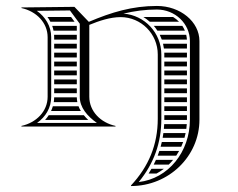

<svg xmlns="http://www.w3.org/2000/svg" viewBox="-20 -425 800 645"><path d="M532 -82H608V-98H532ZM532 -68V-52H608V-68ZM532 -38V-26C532 -24.7 532 -23.3 532 -22H608L608 -23V-38ZM532 -202H608V-218H532ZM532 -188V-172H608V-188ZM532 -158V-142H608V-158ZM532 -128V-112H608V-128ZM532 -232H608V-248H531.9C532 -246 532 -244 532 -242ZM461.5 -368C469.2 -363.3 476.4 -357.9 483.1 -352H581.4C575.5 -358.1 568.7 -363.5 561.3 -368ZM496.8 -338C501.1 -333 505.1 -327.6 508.7 -322H601.1C598.8 -327.6 596 -333 592.6 -338ZM516.7 -308C519.2 -302.8 521.5 -297.5 523.5 -292H607.9C607.6 -297.5 606.8 -302.8 605.6 -308ZM527.7 -278C529 -272.8 530 -267.4 530.7 -262H608V-278ZM505.7 158C514.4 153.4 522.8 148 530.6 142H488.8C485.8 147.4 482.6 152.7 479.2 158ZM546.9 128C552.1 123 557 117.6 561.6 112H503.9C501.5 117.4 499 122.7 496.3 128ZM588.8 68C591.2 62.8 593.3 57.5 595.3 52H523.6C522.4 57.4 521 62.7 519.6 68ZM581.8 82H515.3C513.6 87.4 511.7 92.7 509.7 98H572C575.5 92.9 578.8 87.5 581.8 82ZM605.9 8C606.6 2.7 607.2 -2.6 607.5 -8H531.6C531.3 -2.6 531 2.7 530.5 8ZM603.6 22H528.9C528.2 27.4 527.4 32.7 526.4 38H599.7C601.2 32.8 602.5 27.4 603.6 22ZM238 -202V-218H162V-202ZM238 -188H162V-172H238ZM238 -158H162V-142H238ZM238 -128H162V-112H238ZM238 -338H155.4C157.3 -332.8 158.8 -327.5 159.8 -322H238ZM238 -308H161.7C161.9 -305.4 162 -302.7 162 -300V-292H238ZM238 -278H162V-262H238ZM238 -248H162V-232H238ZM239.8 -82C238.7 -87.2 238.1 -92.5 238 -98H162C161.9 -92.5 161.4 -87.2 160.6 -82ZM243.8 -68H157.5C155.9 -62.5 153.8 -57.1 151.5 -52H251.6C248.5 -57.1 245.9 -62.5 243.8 -68ZM261.5 -38H143.7C140 -32.3 135.9 -27 131.4 -22H276.5C271 -27.2 266 -32.5 261.5 -38ZM139.3 -368C143.1 -362.9 146.4 -357.6 149.3 -352H230.5L218.7 -368ZM510 -26C510 60.7 479.5 134.5 420 198V200C547 200 650 100.1 650 -23V-287C650 -352.1 585.9 -405 507 -405C424.4 -405 354.8 -384 278.4 -351.6L230 -402L52 -400V-398C102 -387 140 -349 140 -300V-100C140 -51 102 -13 52 -2V0H368V-2C318 -13 280 -51 280 -100V-341.4C313 -355.1 350.7 -367.5 385.1 -367.5C454 -367.5 510 -311.3 510 -242ZM248 -345.2V-100C248 -63.9 272.7 -35.3 305.5 -12H104.5C133.6 -32.7 152 -63.3 152 -100V-300C152 -337.4 132 -368.7 103.7 -388.6L214.9 -389.9ZM522 -26 522 -242C522 -314.5 465.9 -374 394.8 -379.2C430.8 -388 467.6 -393 507 -393C568.3 -393 618 -345.5 618 -287V-23C618 84.9 545.7 175 446 186.6C497.2 124 522 54.9 522 -26Z"/></svg>

Font: SortefaxS02
Style: Medium
Weight: 500
Designer: gluk
Foundry: gluk
Version: Version 0.261